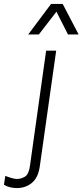

<svg xmlns="http://www.w3.org/2000/svg" viewBox="-116 -768 419 974"><path d="M-30 186Q-42 186 -54.5 184Q-67 182 -77.5 178Q-88 174 -96 169L-89 124Q-78 129 -59.5 134.5Q-41 140 -30 140Q-10 140 10 128.5Q30 117 36 73L118 -511H169L86 75Q78 133 46 159.5Q14 186 -30 186ZM27 -593 143 -748H202L283 -593H229L160 -729H186L81 -593Z"/></svg>

Font: Chivo Medium Thin
Style: Italic
Weight: 250
Italic angle: -8.05°
Version: Version 2.002